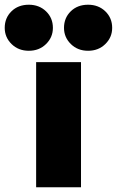

<svg xmlns="http://www.w3.org/2000/svg" viewBox="-88 -793 495 813"><path d="M-68 -675Q-68 -717 -39.5 -745Q-11 -773 34 -773Q78 -773 107 -745Q136 -717 136 -675Q136 -635 107 -606.5Q78 -578 34 -578Q-10 -578 -39 -606.5Q-68 -635 -68 -675ZM183 -675Q183 -717 211.5 -745Q240 -773 285 -773Q329 -773 358 -745Q387 -717 387 -675Q387 -635 358 -606.5Q329 -578 285 -578Q241 -578 212 -606.5Q183 -635 183 -675ZM255 0H65V-530H255Z"/></svg>

Font: Be Vietnam Black
Style: Regular
Weight: 900
Designer: Lam Bao; Tony Le; Vietanh Nguyen
Foundry: Yellow Type Foundry
Version: Version 5.000